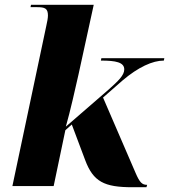

<svg xmlns="http://www.w3.org/2000/svg" viewBox="-20 -780 709 805"><path d="M535 5H594L597 -5C576 -5 566 -14 548 -56L412 -371L493 -442C560 -499 620 -526 667 -526L669 -536H405L403 -526C465 -526 501 -519 501 -489C501 -464 475 -440 436 -405L256 -249C275 -315 296 -410 309 -467L373 -760H110L108 -750H135C168 -750 181 -745 181 -715C181 -705 178 -688 174 -671L32 0H205L254 -234L281 -258L337 -109C371 -18 417 5 535 5Z"/></svg>

Font: Noto Serif Display ExtraBold
Style: Italic
Weight: 800
Italic angle: -12°
Designer: Monotype Design Team
Foundry: Monotype Imaging Inc.
Version: Version 2.009